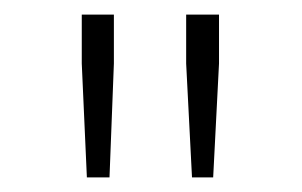

<svg xmlns="http://www.w3.org/2000/svg" viewBox="-20 -783 414 263"><path d="M99 -540 92 -696V-763H136V-696L130 -540ZM243 -540 235 -696V-763H280V-696L272 -540Z"/></svg>

Font: Noto Sans JP Thin Thin
Style: Regular
Weight: 250
Version: Version 2.004-H2;hotconv 1.0.118;makeotfexe 2.5.65603